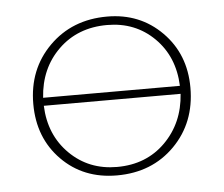

<svg xmlns="http://www.w3.org/2000/svg" viewBox="-39 -455 585 502"><g transform="rotate(-5 253.5 -204.0)"><path d="M259 -412Q345 -412 402.5 -354Q460 -296 460 -208Q460 -116 400.5 -56Q341 4 249 4Q161 4 104 -54Q47 -112 47 -201Q47 -292 107 -352Q167 -412 259 -412ZM257 -390Q180 -390 129.5 -341Q79 -292 74 -215H433Q430 -292 380.5 -341Q331 -390 257 -390ZM251 -18Q328 -18 378 -68Q428 -118 433 -194H74Q77 -117 127 -67.5Q177 -18 251 -18Z"/></g></svg>

Font: EauTestInfant Extralight
Style: Regular
Weight: 250
Designer: Christian Thalmann (Catharsis Fonts)
Version: Version 0.001;PS 000.001;hotconv 1.0.88;makeotf.lib2.5.64775